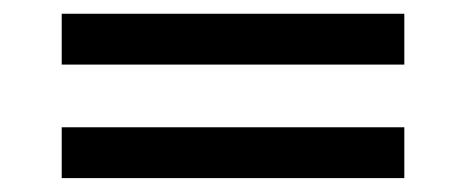

<svg xmlns="http://www.w3.org/2000/svg" viewBox="-20 -446 667 275"><path d="M68.4 -426.3H559.1V-353.5H68.4ZM68.4 -263.7H559.1V-190.9H68.4Z"/></svg>

Font: Stoke
Style: Regular
Weight: 400
Designer: Nicole Fally
Foundry: Nicole Fally
Version: Version 1.002